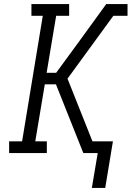

<svg xmlns="http://www.w3.org/2000/svg" viewBox="-20 -755 649 947"><path d="M433 172 462 0H391L256 -339H201L154 -58H211V0H25V-58H89L191 -677H135V-735H321V-677H257L210 -396H257L361 -538L504 -735H609V-677H539L313 -367L436 -58H537L499 172Z"/></svg>

Font: Iosevka Curly Slab LtEx
Style: Italic
Weight: 300
Width: 7
Italic angle: -9°
Monospace: yes
Designer: Belleve Invis
Foundry: Belleve Invis
Version: Version 11.1.0; ttfautohint (v1.8.3)